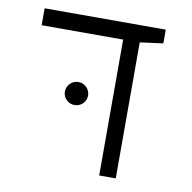

<svg xmlns="http://www.w3.org/2000/svg" viewBox="-70 -656 725 725"><g transform="rotate(10 293.0 -293.0)"><path d="M356.4 0H419.9V-521.5L508.3 -533.2V-585.9H43.9V-521H356.4ZM218.3 -245.6C242.7 -245.6 262.7 -265.1 262.7 -289.6C262.7 -314 242.7 -334 218.3 -334C193.8 -334 173.8 -314 173.8 -289.6C173.8 -265.1 193.8 -245.6 218.3 -245.6Z"/></g></svg>

Font: Cascadia Mono NF Light
Style: Regular
Weight: 300
Monospace: yes
Designer: Aaron Bell
Foundry: Saja Typeworks
Version: Version 2404.023